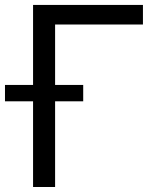

<svg xmlns="http://www.w3.org/2000/svg" viewBox="-44 -747 639 767"><path d="M527 -649.1H176.1V-407.7H288.4V-342.3H176.1V0H88.1V-342.3H-24.1V-407.7H88.1V-727.3H527Z"/></svg>

Font: Fast_Sans-Dotted
Style: Regular
Weight: 400
Version: Version 3.018